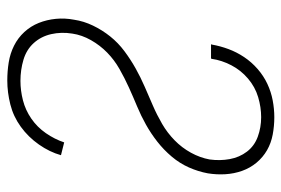

<svg xmlns="http://www.w3.org/2000/svg" viewBox="-146 -638 791 540"><g transform="rotate(90 250.0 -367.5)"><path d="M206 8Q180 8 155 4Q130 0 108 -11Q86 -22 69.5 -40Q53 -58 44 -80.5Q35 -103 32.5 -128.5Q30 -154 35 -180Q39 -207 51.5 -233Q64 -259 82 -281.5Q100 -304 123.5 -321.5Q147 -339 172 -353Q197 -367 223.5 -378.5Q250 -390 276.5 -401.5Q303 -413 328 -427.5Q353 -442 374 -462.5Q395 -483 409 -508.5Q423 -534 428 -561Q432 -590 427 -617.5Q422 -645 406 -666Q390 -687 364 -696.5Q338 -706 309 -706Q281 -706 252.5 -697.5Q224 -689 200.5 -669Q177 -649 163 -622Q149 -595 145 -567L144 -565H104L105 -568Q109 -591 117.5 -614Q126 -637 140 -658Q154 -679 173.5 -696Q193 -713 215.5 -723.5Q238 -734 262 -738.5Q286 -743 309 -743Q334 -743 358 -738.5Q382 -734 402 -722.5Q422 -711 437 -693Q452 -675 460 -652.5Q468 -630 469.5 -605.5Q471 -581 467 -556Q462 -529 450.5 -503Q439 -477 420 -454.5Q401 -432 378 -414Q355 -396 330 -382Q305 -368 278.5 -357Q252 -346 225.5 -334Q199 -322 173.5 -307.5Q148 -293 127.5 -273Q107 -253 92.5 -227.5Q78 -202 74 -175Q69 -144 75.5 -115.5Q82 -87 100.5 -66.5Q119 -46 147.5 -37.5Q176 -29 207 -29Q234 -29 261.5 -36Q289 -43 313 -59.5Q337 -76 354 -100.5Q371 -125 380 -152L416 -143Q407 -111 386 -81Q365 -51 336 -30Q307 -9 273 -0.5Q239 8 206 8Z"/></g></svg>

Font: Iosevka SS18 Extralight
Style: Italic
Weight: 200
Italic angle: -9°
Monospace: yes
Designer: Belleve Invis
Foundry: Belleve Invis
Version: Version 25.1.1; ttfautohint (v1.8.4)